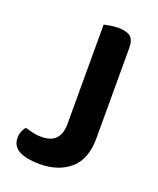

<svg xmlns="http://www.w3.org/2000/svg" viewBox="-121 -690 641 778"><g transform="rotate(20 199.5 -301.0)"><path d="M324 -164Q324 -74 274 -30.5Q224 13 142 13Q87 13 55 -3.5Q23 -20 23 -57Q23 -74 28.5 -86Q34 -98 41 -106Q58 -101 75 -97Q92 -93 112 -93Q194 -93 194 -178V-607Q203 -609 220 -612Q237 -615 254 -615Q290 -615 307 -602Q324 -589 324 -554V-164Z"/></g></svg>

Font: Baloo 2 Latin SemiBold
Style: Regular
Weight: 400
Designer: Sarang Kulkarni and Ek Type
Foundry: Ek Type
Version: Version 1.001